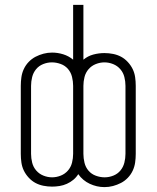

<svg xmlns="http://www.w3.org/2000/svg" viewBox="-20 -755 640 785"><path d="M407 10Q391 10 376 6.5Q361 3 347 -3.5Q333 -10 321 -20Q309 -30 300 -43Q292 -30 280 -20Q268 -10 253.5 -3.5Q239 3 223.5 5.5Q208 8 193 8Q175 8 157.5 4.5Q140 1 125 -7Q110 -15 97.5 -28.5Q85 -42 77.5 -57.5Q70 -73 67.5 -90.5Q65 -108 65 -126V-404Q65 -422 67.5 -439.5Q70 -457 77.5 -473Q85 -489 97.5 -502Q110 -515 125.5 -523Q141 -531 158 -535.5Q175 -540 193 -540Q216 -540 238.5 -533Q261 -526 279 -511V-735H321V-511Q339 -526 361.5 -532Q384 -538 407 -538Q425 -538 442.5 -534.5Q460 -531 475 -523Q490 -515 502.5 -501.5Q515 -488 522.5 -472.5Q530 -457 532.5 -439.5Q535 -422 535 -404V-126Q535 -108 532.5 -90.5Q530 -73 522.5 -57Q515 -41 502.5 -28Q490 -15 474.5 -7Q459 1 442 5.5Q425 10 407 10ZM193 -30Q211 -30 228.5 -37Q246 -44 258 -58Q270 -72 274.5 -90Q279 -108 279 -126V-404Q279 -422 274.5 -440.5Q270 -459 258 -473Q246 -487 228 -493.5Q210 -500 192 -500Q174 -500 156.5 -493Q139 -486 127.5 -472Q116 -458 111.5 -440Q107 -422 107 -404V-126Q107 -108 111.5 -90Q116 -72 128 -58Q140 -44 157.5 -37Q175 -30 193 -30ZM408 -30Q426 -30 443.5 -37Q461 -44 472.5 -58Q484 -72 488.5 -90Q493 -108 493 -126V-404Q493 -422 488.5 -440Q484 -458 472 -472Q460 -486 442.5 -493Q425 -500 407 -500Q389 -500 371.5 -493Q354 -486 342 -472Q330 -458 325.5 -440Q321 -422 321 -404V-126Q321 -108 325.5 -89.5Q330 -71 342 -57Q354 -43 372 -36.5Q390 -30 408 -30Z"/></svg>

Font: Iosevka Curly XLtEx
Style: Regular
Weight: 200
Width: 7
Monospace: yes
Designer: Belleve Invis
Foundry: Belleve Invis
Version: Version 11.1.0; ttfautohint (v1.8.3)